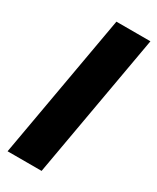

<svg xmlns="http://www.w3.org/2000/svg" viewBox="-189 -785 686 841"><g transform="rotate(30 154.0 -365.0)"><path d="M308 -730H136L7 0H179Z"/></g></svg>

Font: Geom ExtraBold
Style: Bold Italic
Weight: 800
Italic angle: -10°
Version: Version 1.102